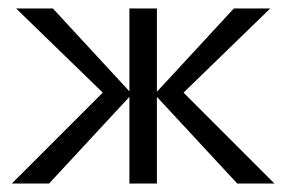

<svg xmlns="http://www.w3.org/2000/svg" viewBox="-20 -434 677 454"><path d="M351 -205V0H286V-205L96 0H8L223 -215L18 -414H105L286 -218V-414H351V-217L533 -414H619L414 -215L629 0H541Z"/></svg>

Font: QiushuiShotai Bright
Style: Regular
Weight: 400
Designer: Christian Thalmann (Catharsis Fonts)
Version: Version 1.250;